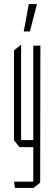

<svg xmlns="http://www.w3.org/2000/svg" viewBox="-20 -726 269 946"><path d="M144 200V-501H179L178 174L145 200ZM54 200 49 170V169H144V200ZM76 -1 49 -35V-36H144V-1ZM49 -36V-478L83 -505H84V-36ZM97 -571 122 -706H162V-705L127 -571Z"/></svg>

Font: Foldit ExtraLight
Style: Regular
Weight: 250
Version: Version 1.003